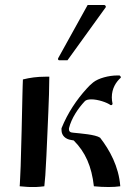

<svg xmlns="http://www.w3.org/2000/svg" viewBox="-20 -748 557 771"><path d="M61 -36C60 -9 59 0 59 0C78 1 86 3 105 3H124C131 3 150 1 158 0L162 -44C165 -94 168 -150 170 -204L174 -296C176 -343 178 -396 178 -440H162C129 -440 100 -436 72 -429C71 -416 71 -392 70 -364C68 -273 66 -175 63 -81ZM275 -215C262 -216 256 -219 257 -233C267 -274 294 -313 320 -341C325 -347 335 -349 347 -349C373 -349 409 -337 424 -326C428 -325 431 -327 432 -331C430 -340 429 -349 429 -357C429 -393 446 -419 465 -436C466 -439 464 -442 460 -445H451C417 -445 375 -434 354 -417C345 -410 335 -400 328 -392C288 -348 252 -295 227 -233V-226C227 -202 245 -189 265 -186C272 -185 271 -185 276 -184C323 -137 348 -80 357 0C377 2 397 3 416 3C433 3 449 2 463 0C457 -80 420 -146 382 -195C363 -208 303 -212 275 -215ZM218 -506H251L404 -718C405 -719 405 -720 405 -721C405 -725 401 -728 398 -728H332L214 -515C213 -514 213 -512 213 -511C213 -508 215 -506 218 -506Z"/></svg>

Font: Ponomar Unicode
Style: Regular
Weight: 400
Version: 1.3